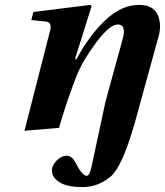

<svg xmlns="http://www.w3.org/2000/svg" viewBox="-20 -522 674 784"><path d="M80 12 183 -391Q195 -431 168 -434L108 -440L116 -473L349 -502L354 -497L286 -280H292Q344 -377 410 -439.5Q476 -502 548 -502Q607 -502 625 -459Q643 -416 623 -357L532 -26Q481 155 433 198Q381 242 316 242Q255 242 223.5 222.5Q192 203 192 174Q192 153 211.5 133.5Q231 114 252 114Q274 114 289 143Q316 196 334 196Q345 196 353 162L411 -108L481 -363Q497 -422 461 -422Q428 -422 373.5 -349.5Q319 -277 293 -213Q253 -111 221 0Z"/></svg>

Font: Heuristica
Style: Bold Italic
Weight: 700
Italic angle: -13°
Version: Version 1.0.2